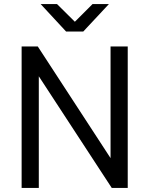

<svg xmlns="http://www.w3.org/2000/svg" viewBox="-20 -930 739 950"><path d="M87 0V-700H167L560 -97L527 -91V-700H612V0H533L141 -600L172 -606V0ZM307 -774 181 -910H262L374 -799H327L438 -910H519L392 -774Z"/></svg>

Font: SUSE
Style: Regular
Weight: 400
Designer: Rene Bieder
Foundry: SUSE
Version: Version 1.000